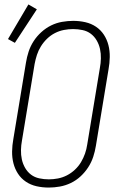

<svg xmlns="http://www.w3.org/2000/svg" viewBox="-20 -837 540 865"><path d="M200 8Q200 8 199.5 8Q199 8 199 8Q171 8 144.5 2Q118 -4 96.5 -18.5Q75 -33 61 -54.5Q47 -76 40.5 -101.5Q34 -127 34.5 -155Q35 -183 40 -210L97 -555Q101 -580 109 -604.5Q117 -629 131.5 -651.5Q146 -674 166.5 -692.5Q187 -711 210.5 -722.5Q234 -734 259.5 -738.5Q285 -743 310 -743Q310 -743 310 -743Q310 -743 310 -743Q338 -743 364.5 -737Q391 -731 412.5 -716.5Q434 -702 448 -680.5Q462 -659 468.5 -633.5Q475 -608 474.5 -580Q474 -552 469 -525L412 -180Q408 -155 400 -130.5Q392 -106 377.5 -83.5Q363 -61 343 -42.5Q323 -24 299 -12.5Q275 -1 249.5 3.5Q224 8 200 8ZM200 -29Q220 -29 241 -33Q262 -37 281.5 -47Q301 -57 317.5 -72.5Q334 -88 345 -106.5Q356 -125 363 -145Q370 -165 373 -186L430 -531Q434 -552 434.5 -574Q435 -596 430.5 -616.5Q426 -637 415.5 -655Q405 -673 389 -685Q373 -697 352 -701.5Q331 -706 309 -706Q289 -706 268 -702Q247 -698 227.5 -688Q208 -678 192 -662.5Q176 -647 164.5 -628.5Q153 -610 146.5 -590Q140 -570 136 -549L79 -204Q75 -183 74.5 -161Q74 -139 78.5 -118.5Q83 -98 93.5 -80Q104 -62 120 -50Q136 -38 157 -33.5Q178 -29 200 -29ZM47 -644 16 -661 108 -817 146 -795Z"/></svg>

Font: Iosevka SS04 Extralight
Style: Italic
Weight: 200
Italic angle: -9°
Monospace: yes
Designer: Belleve Invis
Foundry: Belleve Invis
Version: Version 19.0.0; ttfautohint (v1.8.4)